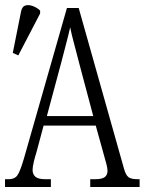

<svg xmlns="http://www.w3.org/2000/svg" viewBox="-20 -746 577 766"><path d="M0 0V-31H14Q38 -31 49 -46Q60 -61 75 -112L247 -714H294L475 -72Q482 -47 493 -39Q504 -31 529 -31H537V0H340V-31H359Q387 -31 398 -39.5Q409 -48 409 -65Q409 -74 404.5 -91.5Q400 -109 395 -126L362 -245H154L125 -137Q120 -122 115 -101Q110 -80 110 -68Q110 -51 121 -41Q132 -31 162 -31H183V0ZM167 -283H352L298 -486Q285 -537 275 -574Q265 -611 260 -637Q254 -610 244.5 -574Q235 -538 225 -499ZM53 -525 31 -535 64 -700Q68 -720 81 -724Q94 -728 110.5 -722Q127 -716 140 -704V-692Z"/></svg>

Font: Noto Serif ExtraCondensed Light
Style: Regular
Weight: 300
Width: 2
Designer: Monotype Design Team
Foundry: Monotype Imaging Inc.
Version: Version 2.014; ttfautohint (v1.8.4.7-5d5b)